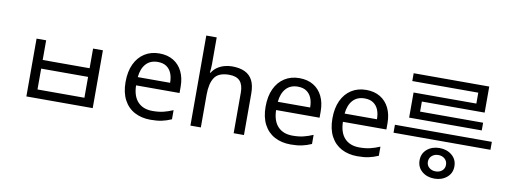

<svg xmlns="http://www.w3.org/2000/svg" viewBox="-65 -1137 4280 1596"><g transform="rotate(10 2075.0 -339.0)"><path d="M184 -490H265V-324H661V-490H744V-2H184ZM265 -251V-75H661V-251Z M1212 -546Q1281 -546 1330.5 -516Q1380 -486 1406.5 -431.5Q1433 -377 1433 -304V-251H1066Q1068 -160 1112.5 -112.5Q1157 -65 1237 -65Q1288 -65 1327.5 -74.5Q1367 -84 1409 -102V-25Q1368 -7 1328 1.5Q1288 10 1233 10Q1157 10 1098.5 -21Q1040 -52 1007.5 -113.5Q975 -175 975 -264Q975 -352 1004.5 -415Q1034 -478 1087.5 -512Q1141 -546 1212 -546ZM1211 -474Q1148 -474 1111.5 -433.5Q1075 -393 1068 -321H1341Q1341 -367 1327 -401Q1313 -435 1284.5 -454.5Q1256 -474 1211 -474Z M1657 -537Q1657 -518 1655.5 -498Q1654 -478 1652 -462H1658Q1675 -490 1701 -508Q1727 -526 1759 -535.5Q1791 -545 1825 -545Q1890 -545 1933.5 -524.5Q1977 -504 1999 -461Q2021 -418 2021 -349V0H1934V-343Q1934 -408 1905 -440Q1876 -472 1814 -472Q1724 -472 1690.5 -421.5Q1657 -371 1657 -277V0H1569V-760H1657Z M2394 -546Q2463 -546 2512.5 -516Q2562 -486 2588.5 -431.5Q2615 -377 2615 -304V-251H2248Q2250 -160 2294.5 -112.5Q2339 -65 2419 -65Q2470 -65 2509.5 -74.5Q2549 -84 2591 -102V-25Q2550 -7 2510 1.5Q2470 10 2415 10Q2339 10 2280.5 -21Q2222 -52 2189.5 -113.5Q2157 -175 2157 -264Q2157 -352 2186.5 -415Q2216 -478 2269.5 -512Q2323 -546 2394 -546ZM2393 -474Q2330 -474 2293.5 -433.5Q2257 -393 2250 -321H2523Q2523 -367 2509 -401Q2495 -435 2466.5 -454.5Q2438 -474 2393 -474Z M2958 -546Q3027 -546 3076.5 -516Q3126 -486 3152.5 -431.5Q3179 -377 3179 -304V-251H2812Q2814 -160 2858.5 -112.5Q2903 -65 2983 -65Q3034 -65 3073.5 -74.5Q3113 -84 3155 -102V-25Q3114 -7 3074 1.5Q3034 10 2979 10Q2903 10 2844.5 -21Q2786 -52 2753.5 -113.5Q2721 -175 2721 -264Q2721 -352 2750.5 -415Q2780 -478 2833.5 -512Q2887 -546 2958 -546ZM2957 -474Q2894 -474 2857.5 -433.5Q2821 -393 2814 -321H3087Q3087 -367 3073 -401Q3059 -435 3030.5 -454.5Q3002 -474 2957 -474Z M3642 82Q3579 82 3537 46.5Q3495 11 3495 -47Q3495 -105 3537 -140.5Q3579 -176 3642 -176Q3704 -176 3746.5 -140.5Q3789 -105 3789 -47Q3789 11 3746.5 46.5Q3704 82 3642 82ZM3642 21Q3675 21 3696.5 2Q3718 -17 3718 -47Q3718 -78 3696.5 -97.5Q3675 -117 3642 -117Q3609 -117 3587 -97.5Q3565 -78 3565 -47Q3565 -17 3587 2Q3609 21 3642 21ZM4060 -235H3242V-302H4060ZM3961 -381H3348V-593H3878V-707H3959V-531H3429V-446H3961ZM3959 -685H3321V-751H3959Z"/></g></svg>

Font: korean25
Style: Book
Weight: 400
Designer: Jelle Bosma - Monotype Design Team
Foundry: Monotype Imaging Inc.
Version: Version 2.003